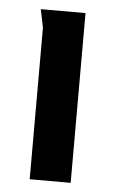

<svg xmlns="http://www.w3.org/2000/svg" viewBox="-43 -529 337 560"><g transform="rotate(5 125.5 -248.5)"><path d="M65 -443V0H185V-497H54C55 -492 65 -445 65 -443Z"/></g></svg>

Font: Rosario
Style: Bold
Weight: 700
Designer: Hector Gatti
Foundry: Omnibus Type
Version: Version 1.100